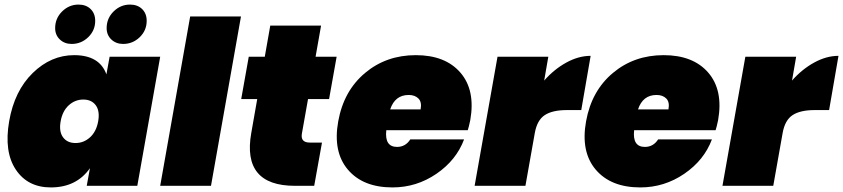

<svg xmlns="http://www.w3.org/2000/svg" viewBox="-20 -812 3684 839"><path d="M304 -571Q415 -571 445 -487L459 -564H680L580 0H359L373 -77Q314 7 202 7Q101 7 49 -71Q-3 -149 20 -282Q43 -415 123 -493Q203 -571 304 -571ZM373.5 -212Q401 -237 409 -282Q417 -327 398.5 -352Q380 -377 344 -377Q308 -377 280.5 -352Q253 -327 245 -282Q237 -237 255.5 -212Q274 -187 310 -187Q346 -187 373.5 -212ZM293 -620Q262 -620 241.5 -639.5Q221 -659 221 -689Q221 -732 251.5 -762Q282 -792 323 -792Q356 -792 376 -772.5Q396 -753 396 -721Q396 -679 365.5 -649.5Q335 -620 293 -620ZM518 -620Q487 -620 466.5 -639.5Q446 -659 446 -689Q446 -732 476.5 -762Q507 -792 548 -792Q581 -792 601 -772.5Q621 -753 621 -721Q621 -679 590.5 -649.5Q560 -620 518 -620Z M680 0 811 -740H1033L902 0Z M1078 -231 1104 -379H1034L1067 -564H1137L1161 -700H1383L1359 -564H1451L1418 -379H1326L1299 -227Q1293 -189 1334 -189H1387L1353 0H1269Q1037 0 1078 -231Z M1766 -397Q1706 -397 1685 -334H1818Q1824 -366 1808.5 -381.5Q1793 -397 1766 -397ZM2008 -203Q1974 -112 1887 -52.5Q1800 7 1695 7Q1566 7 1500 -71Q1434 -149 1458 -282Q1482 -415 1575 -493Q1668 -571 1797 -571Q1926 -571 1992 -494.5Q2058 -418 2035 -287Q2028 -254 2024 -243H1668Q1660 -170 1715 -170Q1752 -170 1773 -203Z M2317 -231 2276 0H2054L2154 -564H2376L2358 -460Q2401 -509 2454.5 -538.5Q2508 -568 2561 -568L2520 -331H2457Q2394 -331 2360.5 -309Q2327 -287 2317 -231Z M2849 -397Q2789 -397 2768 -334H2901Q2907 -366 2891.5 -381.5Q2876 -397 2849 -397ZM3091 -203Q3057 -112 2970 -52.5Q2883 7 2778 7Q2649 7 2583 -71Q2517 -149 2541 -282Q2565 -415 2658 -493Q2751 -571 2880 -571Q3009 -571 3075 -494.5Q3141 -418 3118 -287Q3111 -254 3107 -243H2751Q2743 -170 2798 -170Q2835 -170 2856 -203Z M3400 -231 3359 0H3137L3237 -564H3459L3441 -460Q3484 -509 3537.5 -538.5Q3591 -568 3644 -568L3603 -331H3540Q3477 -331 3443.5 -309Q3410 -287 3400 -231Z"/></svg>

Font: Poppins Black
Style: Italic
Weight: 900
Italic angle: -10°
Designer: Ninad Kale (Devanagari), Jonny Pinhorn (Latin)
Foundry: Indian Type Foundry
Version: Version 3.200;PS 1.000;hotconv 16.6.54;makeotf.lib2.5.65590